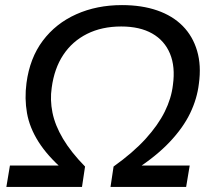

<svg xmlns="http://www.w3.org/2000/svg" viewBox="-20 -734 835 754"><path d="M5 0 19 -84H225L229 -67Q166 -122 131 -177.5Q96 -233 86 -290Q76 -347 84 -408Q97 -506 148 -574Q199 -642 279.5 -678Q360 -714 459 -714Q537 -714 597.5 -693Q658 -672 697.5 -632Q737 -592 754 -534.5Q771 -477 761 -405Q754 -346 726.5 -289Q699 -232 646 -176Q593 -120 511 -67L520 -84H725L711 0H414L426 -80Q503 -135 552 -189Q601 -243 627 -295.5Q653 -348 659 -400Q669 -472 647.5 -523.5Q626 -575 577.5 -602.5Q529 -630 456 -630Q380 -630 322 -601Q264 -572 228.5 -518.5Q193 -465 183 -389Q176 -342 186 -292Q196 -242 227.5 -189Q259 -136 314 -80L302 0Z"/></svg>

Font: Nunito Sans 7pt Medium
Style: Italic
Weight: 500
Italic angle: -9°
Designer: Vernon Adams
Foundry: Vernon Adams
Version: Version 3.101;gftools[0.9.27]